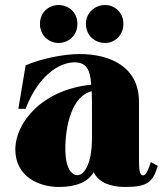

<svg xmlns="http://www.w3.org/2000/svg" viewBox="-20 -729 651 764"><path d="M214 15C285 15 331 -6 353 -44C371 -4 418 15 478 15C570 15 588 -6 608 -69L580 -84C569 -49 560 -31 549 -31C535 -32 533 -54 533 -101V-324C533 -466 414 -514 297 -514C232 -514 142 -495 82 -469L53 -296H82C132 -429 217 -481 276 -481C323 -481 339 -453 343 -392C147 -372 41 -241 41 -134C41 -25 137 15 214 15ZM288 -32C266 -32 240 -57 240 -137C240 -233 268 -348 345 -366C346 -346 346 -319 346 -296V-179C346 -74 313 -31 288 -32ZM213 -558C252 -558 288 -587 288 -634C288 -681 252 -709 213 -709C175 -709 139 -681 139 -634C139 -587 175 -558 213 -558ZM398 -558C435 -558 471 -587 471 -634C471 -681 435 -709 398 -709C358 -709 322 -679 322 -634C322 -587 358 -558 398 -558Z"/></svg>

Font: Sprat Condesed
Style: Bold
Weight: 700
Width: 3
Designer: Ethan Nakache
Foundry: Collletttivo
Version: Version 2.000;Glyphs 3.2 (3217)